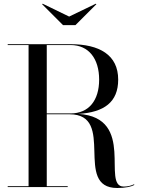

<svg xmlns="http://www.w3.org/2000/svg" viewBox="-20 -982 739 1008"><path d="M343 -895 204 -962.5 201 -960 311 -850H376L486 -960L483 -962.5ZM20.5 -4.5V0H335.5V-4.5H225.5V-382H345.5C591.5 -382 362.5 5 595.5 5C638.5 5 669.5 -2 685.5 -11L683.5 -14.5C669.5 -7.5 650.5 -2.5 629.5 -2.5C510.5 -2.5 696.5 -364.5 392 -384C526.5 -392.5 600.5 -445.5 600.5 -564C600.5 -694 501.5 -750 350.5 -750H20.5V-745.5H130V-4.5ZM350.5 -745.5C446.5 -745.5 500.5 -673 500.5 -564C500.5 -455 446.5 -386.5 350.5 -386.5H225.5V-745.5Z"/></svg>

Font: Bodoni* 36pt
Style: Regular
Weight: 400
Version: Version 2.3